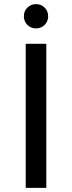

<svg xmlns="http://www.w3.org/2000/svg" viewBox="-20 -913 350 933"><path d="M197 -792Q180 -775 155 -775Q130 -775 113 -792Q96 -809 96 -834Q96 -859 113 -876Q130 -893 155 -893Q180 -893 197 -876Q214 -859 214 -834Q214 -809 197 -792ZM105 0V-700H205V0Z"/></svg>

Font: Montserrat
Style: Regular
Weight: 500
Designer: Julieta Ulanovsky
Foundry: Julieta Ulanovsky
Version: Version 7.200;PS 007.200;hotconv 1.0.88;makeotf.lib2.5.64775